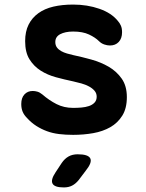

<svg xmlns="http://www.w3.org/2000/svg" viewBox="-20 -580 640 840"><path d="M300 10Q267 10 238.5 6.5Q210 3 185.5 -6Q161 -15 139 -29Q117 -43 98 -64Q85 -77 79 -91.5Q73 -106 73 -125Q73 -152 87 -167Q101 -182 123 -182Q133 -182 143.5 -179Q154 -176 165 -167Q195 -141 227.5 -124.5Q260 -108 300 -108Q318 -108 336 -109.5Q354 -111 369 -116Q384 -121 393.5 -131Q403 -141 403 -157Q403 -172 393.5 -183Q384 -194 369 -202Q354 -210 336 -215Q318 -220 300 -224Q262 -232 225 -242Q188 -252 158 -271Q128 -290 109 -320.5Q90 -351 90 -400Q90 -442 105 -472Q120 -502 147.5 -522Q175 -542 213.5 -551Q252 -560 300 -560Q362 -560 415 -541.5Q468 -523 496 -488Q504 -479 509 -467.5Q514 -456 514 -439Q514 -412 499.5 -396.5Q485 -381 461 -381Q449 -381 436 -385.5Q423 -390 413 -400Q397 -416 369.5 -429Q342 -442 300 -442Q282 -442 268 -439Q254 -436 243.5 -430.5Q233 -425 227.5 -416.5Q222 -408 222 -396Q222 -382 229 -372.5Q236 -363 247.5 -356.5Q259 -350 273 -346Q287 -342 300 -339Q338 -331 379.5 -319.5Q421 -308 455.5 -288Q490 -268 512.5 -236Q535 -204 535 -155Q535 -106 515 -74Q495 -42 462.5 -23.5Q430 -5 388 2.5Q346 10 300 10ZM223 174 250 133Q263 114 280 104.5Q297 95 320 95Q366 95 375 113Q384 131 355 167L324 208Q311 224 295.5 232Q280 240 259 240Q219 240 210 223.5Q201 207 223 174Z"/></svg>

Font: Maple Mono Normal NL
Style: Bold
Weight: 700
Monospace: yes
Designer: subframe7536
Version: Version 7.000